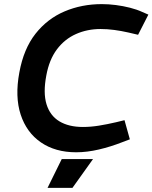

<svg xmlns="http://www.w3.org/2000/svg" viewBox="-20 -730 741 933"><path d="M350 10Q249 10 179 -38Q109 -86 80.5 -173Q52 -260 74 -378Q95 -493 152.5 -566Q210 -639 293.5 -674.5Q377 -710 475 -710Q508 -710 543 -705.5Q578 -701 611.5 -692.5Q645 -684 671 -672L701 -659L651 -561L604 -572Q569 -580 535 -584.5Q501 -589 469 -589Q404 -589 349 -564.5Q294 -540 256.5 -490Q219 -440 205 -363Q189 -279 206 -223.5Q223 -168 268.5 -140.5Q314 -113 383 -113Q421 -113 461 -119.5Q501 -126 544 -136L585 -146L611 -53L574 -39Q518 -17 460.5 -3.5Q403 10 350 10ZM211 183 280 43H432L332 183Z"/></svg>

Font: REM Medium
Style: Italic
Weight: 500
Italic angle: -11°
Designer: Octavio Pardo
Foundry: Ashler Design
Version: Version 1.005;gftools[0.9.28]